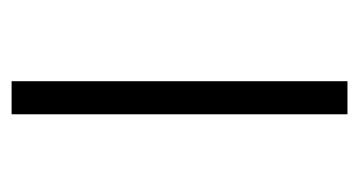

<svg xmlns="http://www.w3.org/2000/svg" viewBox="-164 -448 619 331"><g transform="rotate(-90 145.5 -282.5)"><path d="M114 7V-572H171V7Z"/></g></svg>

Font: Libertinus Serif SemiBold
Style: Regular
Weight: 600
Designer: Philipp H. Poll, Khaled Hosny
Foundry: Caleb Maclennan
Version: Version 7.051;RELEASE